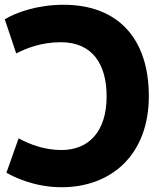

<svg xmlns="http://www.w3.org/2000/svg" viewBox="-22 -750 676 805"><path d="M236 -121C348 -121 425 -196 425 -346C425 -479 367 -573 233 -573C149 -573 85 -546 46 -526L-2 -669C45 -698 135 -730 245 -730C470 -730 602 -591 602 -347C602 -103 447 35 236 35C120 35 32 -10 5 -26L56 -170C104 -144 165 -121 236 -121Z"/></svg>

Font: Repo ExtraBold
Style: Bold
Weight: 700
Designer: Stefan Peev
Foundry: Context Ltd
Version: Version 1.502